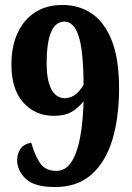

<svg xmlns="http://www.w3.org/2000/svg" viewBox="-20 -744 533 774"><path d="M201 10Q119 10 84 -23Q49 -56 49 -100Q49 -123 62 -143Q75 -163 106 -169Q119 -121 140.5 -88Q162 -55 208 -55Q308 -55 317 -336Q297 -310 269.5 -293.5Q242 -277 197 -277Q122 -277 74 -330.5Q26 -384 26 -484Q26 -556 50.5 -610Q75 -664 121 -694Q167 -724 232 -724Q298 -724 349 -690Q400 -656 430 -582Q460 -508 460 -387Q460 -272 433.5 -182.5Q407 -93 350 -41.5Q293 10 201 10ZM241 -348Q266 -349 284.5 -363.5Q303 -378 317 -402Q316 -543 296.5 -600Q277 -657 240 -657Q168 -657 168 -488Q168 -422 186.5 -385.5Q205 -349 241 -348Z"/></svg>

Font: Noto Serif Georgian Condensed ExtraBold
Style: Regular
Weight: 800
Width: 3
Designer: Monotype Design Team, Akaki Razmadze
Foundry: Google LLC
Version: Version 2.003; ttfautohint (v1.8.4.7-5d5b)